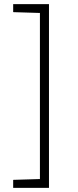

<svg xmlns="http://www.w3.org/2000/svg" viewBox="-20 -763 380 933"><path d="M44 150V111L174 107V-700L44 -704V-743H218V150Z"/></svg>

Font: Saira SemiExpanded ExtraLight
Style: Regular
Weight: 250
Width: 6
Designer: Hector Gatti with collaboration of the Omnibus-Type team
Foundry: Omnibus-Type
Version: Version 1.101